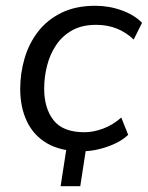

<svg xmlns="http://www.w3.org/2000/svg" viewBox="-20 -515 513 665"><path d="M190 130 216 -39H284L258 130ZM263 9Q191 9 144 -18Q97 -45 73.5 -94Q50 -143 50 -207Q50 -261 65 -312.5Q80 -364 111.5 -405Q143 -446 192.5 -470.5Q242 -495 310 -495Q358 -495 402 -479Q446 -463 472 -436L443 -378Q417 -403 384.5 -416Q352 -429 313 -429Q264 -429 230 -410Q196 -391 174.5 -359Q153 -327 143 -287.5Q133 -248 133 -208Q133 -140 165.5 -98.5Q198 -57 273 -57Q303 -57 337 -69.5Q371 -82 400 -108L424 -48Q405 -30 378 -17.5Q351 -5 321.5 2Q292 9 263 9Z"/></svg>

Font: Nunito Sans 12pt
Style: Italic
Weight: 400
Italic angle: -9°
Designer: Vernon Adams
Foundry: Vernon Adams
Version: Version 3.101;gftools[0.9.27]